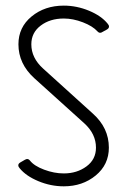

<svg xmlns="http://www.w3.org/2000/svg" viewBox="-20 -656 449 676"><path d="M363.3 -136.2Q363.3 -76.2 316.9 -38.1Q270.5 0 204.6 0Q158.7 0 115.2 -18.1Q71.8 -36.1 49.3 -63.5Q44.4 -68.8 44.4 -74.2Q44.4 -80.1 52.2 -84.5L67.4 -93.3Q78.1 -100.1 85.4 -90.8Q100.1 -71.8 135.5 -58.6Q170.9 -45.4 204.6 -45.4Q251 -45.4 284.4 -70.1Q317.9 -94.7 317.9 -136.2Q317.9 -184.6 276.4 -222.2L101.1 -380.4Q44.9 -431.2 44.9 -500Q44.9 -560.1 91.3 -598.1Q137.7 -636.2 204.6 -636.2Q250 -636.2 293.5 -618.2Q336.9 -600.1 358.9 -572.8Q363.8 -567.4 363.8 -562.5Q363.8 -556.2 356 -551.8L340.8 -543.5Q331.1 -536.6 323.2 -545.4Q306.6 -564 272 -577.4Q237.3 -590.8 204.6 -590.8Q156.2 -590.8 123.3 -565.9Q90.3 -541 90.3 -500Q90.3 -452.1 131.8 -414.6L307.1 -255.9Q363.3 -205.6 363.3 -136.2Z"/></svg>

Font: GOSTRUS
Style: type A
Weight: 200
Designer: Юрий и Татьяна Кривогуз
Version: Version 01.0